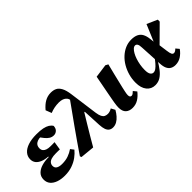

<svg xmlns="http://www.w3.org/2000/svg" viewBox="18 -1385 2063 2063"><g transform="rotate(-45 1049.5 -353.5)"><path d="M208 16Q152 16 108.5 0.5Q65 -15 40.5 -44Q16 -73 16 -116Q16 -162 44.5 -191.5Q73 -221 120.5 -235Q168 -249 226 -249L227 -256Q181 -258 144.5 -272.5Q108 -287 88 -311.5Q68 -336 68 -372Q68 -416 96.5 -448.5Q125 -481 178 -498.5Q231 -516 304 -516Q363 -516 401.5 -508Q440 -500 464 -485Q488 -470 501 -448Q499 -411 478.5 -392.5Q458 -374 431 -374Q403 -374 380 -388.5Q357 -403 337 -428L292 -487H407L408 -457Q389 -461 368.5 -462.5Q348 -464 321 -464Q291 -464 268.5 -455Q246 -446 234 -428.5Q222 -411 222 -385Q222 -362 234 -347Q246 -332 268.5 -324.5Q291 -317 323 -317Q342 -317 355.5 -317Q369 -317 384 -318L369 -222Q360 -223 343 -223Q326 -223 308 -223Q268 -223 241 -215Q214 -207 201 -190.5Q188 -174 188 -152Q188 -122 211.5 -108Q235 -94 277 -94Q330 -94 371.5 -108.5Q413 -123 449 -148L478 -110Q451 -77 412.5 -48.5Q374 -20 323 -2Q272 16 208 16Z M475 0 469 -18Q560 -152 652.5 -282.5Q745 -413 838 -542L859 -319H837Q803 -263 769.5 -208Q736 -153 703 -97Q670 -41 637 16ZM942 16Q915 16 896 3Q877 -10 867 -38Q857 -66 855 -109L841 -392L834 -403L826 -507Q824 -535 809.5 -552.5Q795 -570 771.5 -578.5Q748 -587 718 -587Q682 -587 649 -580.5Q616 -574 584 -561L558 -628Q598 -676 640 -699.5Q682 -723 731 -723Q770 -723 798.5 -709Q827 -695 847 -658Q867 -621 876 -553L920 -228Q926 -187 937.5 -165Q949 -143 966 -135Q983 -127 1005 -127Q1019 -127 1035 -132Q1051 -137 1067 -147L1092 -101Q1074 -69 1050.5 -42Q1027 -15 999.5 0.5Q972 16 942 16Z M1239 16Q1189 16 1160.5 -11Q1132 -38 1132 -94Q1132 -106 1133.5 -122.5Q1135 -139 1138.5 -161Q1142 -183 1147.5 -212.5Q1153 -242 1160 -280L1201 -495L1354 -516L1384 -500L1352 -372Q1340 -320 1330.5 -282.5Q1321 -245 1315 -218Q1309 -191 1305 -172.5Q1301 -154 1299 -141.5Q1297 -129 1297 -119Q1297 -101 1303.5 -92.5Q1310 -84 1322 -84Q1333 -84 1344 -92Q1355 -100 1367 -112L1398 -74Q1365 -32 1326 -8Q1287 16 1239 16Z M1584 16Q1524 16 1487.5 -29Q1451 -74 1451 -154Q1451 -211 1466 -264Q1481 -317 1508 -363Q1535 -409 1572 -443Q1609 -477 1652.5 -496Q1696 -515 1744 -515Q1794 -515 1825.5 -499.5Q1857 -484 1873.5 -453Q1890 -422 1895 -375L1902 -312L1912 -299L1930 -165Q1936 -118 1944.5 -102.5Q1953 -87 1968 -87Q1979 -87 1989.5 -93Q2000 -99 2013 -112L2044 -75Q2014 -33 1975.5 -8.5Q1937 16 1890 16Q1858 16 1834 2.5Q1810 -11 1796.5 -40Q1783 -69 1781 -117L1767 -372Q1766 -410 1756 -425.5Q1746 -441 1730 -441Q1713 -441 1697 -426Q1681 -411 1666.5 -385.5Q1652 -360 1641 -327Q1630 -294 1623.5 -256.5Q1617 -219 1617 -181Q1617 -133 1631 -113.5Q1645 -94 1665 -94Q1685 -94 1705.5 -109Q1726 -124 1749 -151Q1772 -178 1797 -213L1811 -151H1786Q1759 -106 1730 -68Q1701 -30 1665.5 -7Q1630 16 1584 16ZM1896 -234 1872 -262 1980 -517 2099 -464V-435Z"/></g></svg>

Font: Source Serif 4 ExtraBold
Style: Italic
Weight: 800
Italic angle: -12°
Designer: Frank Grießhammer
Foundry: Adobe Systems Incorporated
Version: Version 4.004;hotconv 1.0.116;makeotfexe 2.5.65601